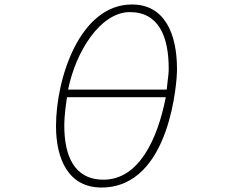

<svg xmlns="http://www.w3.org/2000/svg" viewBox="-20 -807 1040 857"><path d="M433 30C745 30 770 -460 770 -490V-499C770 -660 713 -787 569 -787C336 -787 230 -457 230 -244C230 -99 284 30 433 30ZM724 -407H284C318 -577 428 -753 560 -753C689 -753 733 -642 733 -502C733 -487 733 -478 724 -407ZM279 -373H720C683 -184 599 -5 442 -5C309 -5 267 -115 267 -246C267 -295 276 -352 279 -373Z"/></svg>

Font: LINE Seed JP_OTF Thin
Style: Regular
Weight: 250
Designer: LY Corporation & Fontrix & Fontworks
Version: Version 1.007